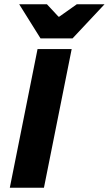

<svg xmlns="http://www.w3.org/2000/svg" viewBox="-20 -880 510 900"><path d="M26 0 156 -650H316L186 0ZM170 -700 70 -860H200L254 -802H258L340 -860H470L320 -700Z"/></svg>

Font: Source Sans 3 Black
Style: Italic
Weight: 900
Italic angle: -11°
Designer: Paul D. Hunt
Foundry: Adobe
Version: Version 3.052;hotconv 1.1.0;makeotfexe 2.6.0